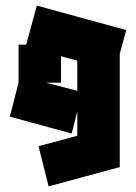

<svg xmlns="http://www.w3.org/2000/svg" viewBox="-20 -585 484 683"><path d="M153 78 117 -65 255 -102V-189L235 -110L15 -170L46 -291V-426H73L111 -565L429 -478L406 -393V10L400 11ZM197 -291H143L255 -262V-369L197 -385Z"/></svg>

Font: Blaka
Style: Regular
Weight: 400
Designer: Mohamed Gaber
Foundry: Kief Type Foundry
Version: Version 1.003; ttfautohint (v1.8.4.7-5d5b)